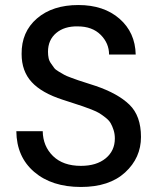

<svg xmlns="http://www.w3.org/2000/svg" viewBox="-20 -732 627 764"><path d="M302 12Q186 12 116 -48Q46 -108 45 -210H150Q151 -150 191 -111Q231 -72 302 -72Q364 -72 400.5 -102Q437 -132 437 -181Q437 -199 432 -214.5Q427 -230 420.5 -241.5Q414 -253 400 -264Q386 -275 375.5 -281.5Q365 -288 343.5 -296.5Q322 -305 309.5 -309Q297 -313 270 -322Q243 -331 230 -335Q146 -362 106 -405.5Q66 -449 66 -517Q65 -605 127 -658.5Q189 -712 292 -712Q393 -712 455.5 -657.5Q518 -603 520 -515H414Q414 -560 380.5 -593.5Q347 -627 289 -627Q236 -628 203.5 -600.5Q171 -573 171 -526Q171 -512 173.5 -500.5Q176 -489 183 -479.5Q190 -470 195 -462.5Q200 -455 214 -447Q228 -439 235.5 -434.5Q243 -430 262.5 -423Q282 -416 291.5 -412.5Q301 -409 325.5 -401.5Q350 -394 361 -390Q449 -360 495 -315.5Q541 -271 541 -187Q541 -104 478 -46Q415 12 302 12Z"/></svg>

Font: AWOL-DM Medium
Style: Regular
Weight: 500
Designer: Colophon Foundry, Jonny Pinhorn, Mikhail Sharanda
Foundry: Colophon Foundry
Version: Version 1.000;Glyphs 3.2.3 (3260)